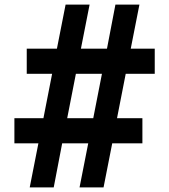

<svg xmlns="http://www.w3.org/2000/svg" viewBox="-20 -820 740 840"><path d="M43 -303H170L208 -497H97V-607H229L267 -800H372L334 -607H448L485 -800H590L552 -607H657V-497H530L492 -303H603V-193H471L433 0H328L366 -193H252L215 0H110L148 -193H43ZM274 -303H388L426 -497H312Z"/></svg>

Font: Martian Mono Medium
Style: Regular
Weight: 500
Monospace: yes
Designer: Roman Shamin
Foundry: Evil Martians
Version: Version 1.000; ttfautohint (v1.8.4.7-5d5b)